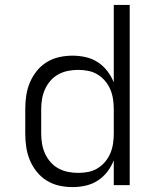

<svg xmlns="http://www.w3.org/2000/svg" viewBox="-20 -755 640 783"><path d="M276 8Q248 8 221 2Q194 -4 170.5 -18.5Q147 -33 129.5 -55Q112 -77 101.5 -102.5Q91 -128 87 -155Q83 -182 83 -210V-310Q83 -338 87 -365Q91 -392 101.5 -417.5Q112 -443 129.5 -465Q147 -487 170.5 -501.5Q194 -516 221 -522Q248 -528 276 -528Q303 -528 329.5 -522Q356 -516 378.5 -501.5Q401 -487 417.5 -465.5Q434 -444 444 -419V-735H509V0H444V-101Q434 -76 417.5 -54.5Q401 -33 378.5 -18.5Q356 -4 329.5 2Q303 8 276 8ZM299 -50Q299 -50 299.5 -50Q300 -50 300 -50Q320 -50 340.5 -54Q361 -58 378.5 -69Q396 -80 409 -95.5Q422 -111 430 -130Q438 -149 441 -169.5Q444 -190 444 -210V-310Q444 -330 441 -350.5Q438 -371 430 -390Q422 -409 408.5 -425Q395 -441 377.5 -451.5Q360 -462 340 -466Q320 -470 299 -470Q278 -470 257.5 -466Q237 -462 218.5 -452Q200 -442 186 -426Q172 -410 163.5 -391Q155 -372 151.5 -351.5Q148 -331 148 -310V-210Q148 -189 151.5 -168.5Q155 -148 163.5 -129Q172 -110 186 -94Q200 -78 218.5 -68Q237 -58 257.5 -54Q278 -50 299 -50Z"/></svg>

Font: Iosevka SS04 Light Extended
Style: Regular
Weight: 300
Width: 7
Monospace: yes
Designer: Belleve Invis
Foundry: Belleve Invis
Version: Version 19.0.0; ttfautohint (v1.8.4)